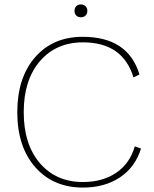

<svg xmlns="http://www.w3.org/2000/svg" viewBox="-20 -836 696 866"><path d="M324 -808Q332 -816 345 -816Q358 -816 366 -808Q374 -800 374 -787Q374 -774 366 -766Q358 -758 345 -758Q332 -758 324 -766Q316 -774 316 -787Q316 -800 324 -808ZM616 -166Q590 -82 521 -36Q452 10 354 10Q220 10 139 -82Q58 -174 58 -330Q58 -486 138.5 -578Q219 -670 353 -670Q558 -670 609 -500L582 -487Q534 -645 354 -645Q233 -645 160 -560Q87 -475 87 -330Q87 -185 160 -100Q233 -15 354 -15Q443 -15 504.5 -57Q566 -99 588 -176Z"/></svg>

Font: Elaine Sans ExtraLight
Style: Regular
Weight: 275
Designer: Wei Huang
Foundry: Wei Huang
Version: Version 2.001;December 24, 2019;FontCreator 12.0.0.2547 64-b